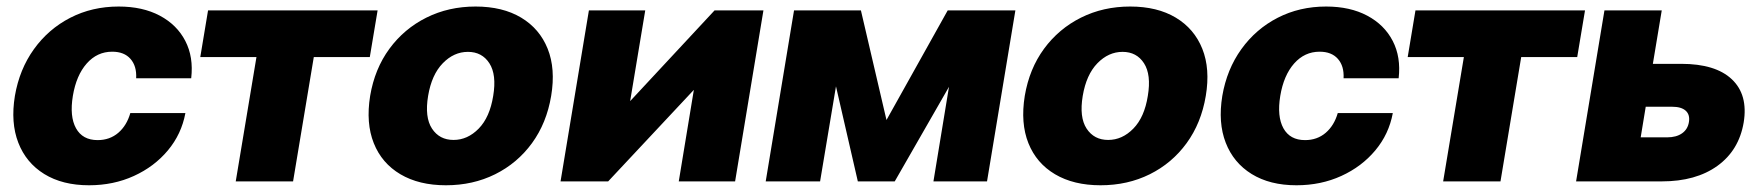

<svg xmlns="http://www.w3.org/2000/svg" viewBox="-20 -547 5316 579"><path d="M248.5 11.7Q168.5 11.7 113.5 -22.2Q58.6 -56.2 35.2 -116.7Q11.7 -177.2 24.9 -257.8Q38.6 -337.9 82.3 -398.7Q126 -459.5 191.9 -493.4Q257.8 -527.3 337.9 -527.3Q410.2 -527.3 461.9 -499.8Q513.7 -472.2 538.8 -423.6Q564 -375 556.6 -311H390.6Q392.6 -347.7 373.5 -369.4Q354.5 -391.1 318.4 -391.1Q272.9 -391.1 241.5 -355.5Q210 -319.8 199.7 -257.8Q189.5 -195.8 209.2 -160.2Q229 -124.5 274.4 -124.5Q311 -124.5 336.7 -146.5Q362.3 -168.5 373 -206.1H539.1Q527.3 -142.6 486.3 -93.5Q445.3 -44.4 383.8 -16.4Q322.3 11.7 248.5 11.7Z M690.9 0 753.4 -375H584L607.4 -515.6H1118.7L1095.2 -375H926.3L863.8 0Z M1324.7 11.7Q1243.7 11.7 1187.5 -21.5Q1131.3 -54.7 1107.2 -115.2Q1083 -175.8 1096.2 -257.8Q1109.9 -339.4 1154.3 -399.9Q1198.7 -460.4 1265.9 -493.9Q1333 -527.3 1414.1 -527.3Q1495.6 -527.3 1551.5 -493.9Q1607.4 -460.4 1631.6 -399.9Q1655.8 -339.4 1642.1 -257.8Q1628.4 -175.8 1584.2 -115.2Q1540 -54.7 1473.1 -21.5Q1406.2 11.7 1324.7 11.7ZM1347.7 -125Q1390.1 -125 1423.6 -159.2Q1457 -193.4 1467.3 -257.8Q1478 -321.8 1455.8 -356.2Q1433.6 -390.6 1391.1 -390.6Q1348.6 -390.6 1315.2 -356.2Q1281.7 -321.8 1271 -257.8Q1260.3 -193.4 1282.7 -159.2Q1305.2 -125 1347.7 -125Z M2196.8 0H2026.9L2072.3 -275.4H2071.8L1814 0H1670.4L1755.9 -515.6H1925.8L1880.4 -242.7H1880.9L2134.8 -515.6H2282.2Z M2566.9 0 2501 -286.6 2453.1 0H2289.1L2374.5 -515.6H2576.2L2653.3 -185.1L2837.9 -515.6H3042L2956.5 0H2794.9L2841.8 -285.2L2678.2 0Z M3298.8 11.7Q3217.8 11.7 3161.6 -21.5Q3105.5 -54.7 3081.3 -115.2Q3057.1 -175.8 3070.3 -257.8Q3084 -339.4 3128.4 -399.9Q3172.9 -460.4 3240 -493.9Q3307.1 -527.3 3388.2 -527.3Q3469.7 -527.3 3525.6 -493.9Q3581.5 -460.4 3605.7 -399.9Q3629.9 -339.4 3616.2 -257.8Q3602.5 -175.8 3558.3 -115.2Q3514.2 -54.7 3447.3 -21.5Q3380.4 11.7 3298.8 11.7ZM3321.8 -125Q3364.3 -125 3397.7 -159.2Q3431.2 -193.4 3441.4 -257.8Q3452.1 -321.8 3429.9 -356.2Q3407.7 -390.6 3365.2 -390.6Q3322.8 -390.6 3289.3 -356.2Q3255.9 -321.8 3245.1 -257.8Q3234.4 -193.4 3256.8 -159.2Q3279.3 -125 3321.8 -125Z M3889.6 11.7Q3809.6 11.7 3754.6 -22.2Q3699.7 -56.2 3676.3 -116.7Q3652.8 -177.2 3666 -257.8Q3679.7 -337.9 3723.4 -398.7Q3767.1 -459.5 3833 -493.4Q3898.9 -527.3 3979 -527.3Q4051.3 -527.3 4103 -499.8Q4154.8 -472.2 4179.9 -423.6Q4205.1 -375 4197.8 -311H4031.7Q4033.7 -347.7 4014.6 -369.4Q3995.6 -391.1 3959.5 -391.1Q3914.1 -391.1 3882.6 -355.5Q3851.1 -319.8 3840.8 -257.8Q3830.6 -195.8 3850.3 -160.2Q3870.1 -124.5 3915.5 -124.5Q3952.1 -124.5 3977.8 -146.5Q4003.4 -168.5 4014.2 -206.1H4180.2Q4168.5 -142.6 4127.4 -93.5Q4086.4 -44.4 4024.9 -16.4Q3963.4 11.7 3889.6 11.7Z M4332 0 4394.5 -375H4225.1L4248.5 -515.6H4759.8L4736.3 -375H4567.4L4504.9 0Z M4964.4 -354.5H5049.8Q5153.3 -354.5 5202.6 -307.9Q5252 -261.2 5238.3 -177.7Q5224.1 -93.8 5159.2 -46.9Q5094.2 0 4991.2 0H4732.9L4818.4 -515.6H4991.2ZM4942.9 -225.1 4927.7 -132.8H5007.3Q5035.2 -132.8 5052.5 -145Q5069.8 -157.2 5073.2 -179.2Q5076.7 -201.2 5063.5 -213.1Q5050.3 -225.1 5022.5 -225.1Z"/></svg>

Font: Inter Display Extra Bold
Style: Italic
Weight: 800
Italic angle: -9.39999°
Designer: Rasmus Andersson
Foundry: rsms
Version: Version 4.000;git-4fc901f